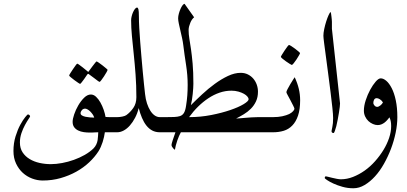

<svg xmlns="http://www.w3.org/2000/svg" viewBox="-20 -691 2128 1003"><path d="M619.6 -40Q619.6 -32.2 618.7 -25.4Q617.7 -18.6 614 -12.7Q610.4 -6.8 603.5 -3.4Q596.7 0 584.5 0H527.8Q526.4 11.2 523.4 24.4Q520.5 37.6 516.4 50.5Q512.2 63.5 506.6 76.2Q501 88.9 494.6 99.1Q475.1 129.4 445.8 157Q416.5 184.6 378.9 205.6Q341.3 226.6 296.9 239.3Q252.4 252 203.1 252Q175.3 252 147.9 241.7Q120.6 231.4 99.1 211.9Q77.6 192.4 64 163.6Q50.3 134.8 50.3 97.7Q50.3 56.6 61.3 21.2Q72.3 -14.2 86.2 -39.6Q100.1 -64.9 111.8 -79.1Q123.5 -93.3 125.5 -93.3Q129.4 -93.3 133.3 -90.1Q137.2 -86.9 137.2 -83Q137.2 -81.1 128.9 -68.8Q120.6 -56.6 110.4 -37.8Q100.1 -19 92 4.6Q84 28.3 84 53.2Q84 83.5 98.1 105Q112.3 126.5 135.3 140.1Q158.2 153.8 187 160.2Q215.8 166.5 245.1 166.5Q273.4 166.5 304.7 160.6Q335.9 154.8 366 144Q396 133.3 422.6 118.2Q449.2 103 468.3 84.5Q477.5 75.2 482.9 63.7Q488.3 52.2 490 40.8Q491.7 29.3 492.2 18.6Q492.7 7.8 493.2 0Q485.4 0.5 478.5 0.5Q471.7 1 464.1 1.2Q456.5 1.5 449.2 1.5Q433.6 1.5 417.7 -0.7Q401.9 -2.9 388.7 -9.3Q375.5 -15.6 367.4 -26.6Q359.4 -37.6 359.4 -54.7Q359.4 -69.3 367.4 -93.3Q375.5 -117.2 388.9 -140.4Q402.3 -163.6 419.4 -180.4Q436.5 -197.3 454.6 -197.3Q469.2 -197.3 481.9 -185.3Q494.6 -173.3 504.6 -155.5Q514.6 -137.7 521.7 -117.2Q528.8 -96.7 531.2 -80.1Q537.6 -79.6 545.2 -79.3Q552.7 -79.1 561 -79.1H584.5Q596.7 -79.1 603.5 -75.7Q610.4 -72.3 614 -66.9Q617.7 -61.5 618.7 -54.7Q619.6 -47.9 619.6 -40ZM472.2 -76.7Q469.7 -85.4 463.9 -93.8Q458 -102.1 451.2 -108.9Q444.3 -115.7 437 -119.6Q429.7 -123.5 424.8 -123.5Q414.6 -123.5 407.7 -115.7Q400.9 -107.9 400.9 -99.1Q400.9 -92.3 408.7 -87.6Q416.5 -83 427.5 -80.8Q438.5 -78.6 450.9 -77.6Q463.4 -76.7 472.2 -76.7ZM542 -326.2Q542 -323.7 536.4 -313.5Q530.8 -303.2 523.4 -292.2Q516.1 -281.2 509.3 -272.2Q502.4 -263.2 500 -263.2Q498.5 -263.2 490 -269.3Q481.4 -275.4 471.7 -283.2Q460.4 -291.5 445.3 -302.7Q442.9 -305.2 440.9 -305.2Q439 -305.2 436.5 -302.7Q427.2 -288.6 419.4 -277.8Q412.6 -268.6 406.5 -260.7Q400.4 -252.9 398.4 -252.9Q396.5 -252.9 387.5 -259Q378.4 -265.1 368.2 -272.7Q357.9 -280.3 349.6 -287.4Q341.3 -294.4 341.3 -296.4Q341.3 -298.8 347.4 -308.6Q353.5 -318.4 361.1 -329.6Q368.7 -340.8 375.2 -349.6Q381.8 -358.4 383.3 -358.4Q386.2 -358.4 394.5 -352.1Q402.8 -345.7 412.1 -338.9Q422.9 -330.6 435.5 -319.8Q439.5 -315.9 440.9 -315.9Q442.9 -315.9 445.3 -320.8Q454.6 -334 463.4 -345.2Q470.2 -354 476.6 -362.1Q482.9 -370.1 484.4 -370.1Q486.3 -370.1 495.8 -363.8Q505.4 -357.4 515.4 -349.4Q525.4 -341.3 533.7 -334.5Q542 -327.6 542 -326.2Z M875 -40Q875 -32.2 874 -25.4Q873 -18.6 869.6 -12.7Q866.2 -6.8 859.1 -3.4Q852.1 0 840.3 0H815.4Q792.5 0 775.1 -9.3Q757.8 -18.6 744.6 -35.4Q731.4 -52.2 721.7 -75.2Q711.9 -98.1 704.6 -126.5Q697.8 -98.6 685.5 -75.4Q673.3 -52.2 658.4 -35.4Q643.6 -18.6 626.5 -9.3Q609.4 0 591.8 0H568.4Q556.2 0 549.3 -3.4Q542.5 -6.8 539.1 -12.7Q535.6 -18.6 534.7 -25.4Q533.7 -32.2 533.7 -40Q533.7 -47.9 534.7 -54.7Q535.6 -61.5 539.1 -66.9Q542.5 -72.3 549.6 -75.7Q556.6 -79.1 568.4 -79.1H591.8Q605 -79.1 619.1 -82Q633.3 -85 639.6 -89.4Q660.2 -104 676.3 -127Q692.4 -149.9 692.4 -183.6Q692.4 -245.1 688.2 -301.3Q684.1 -357.4 678.7 -407.7Q673.3 -458 669.2 -502.4Q665 -546.9 665 -585Q665 -595.2 668 -606.7Q670.9 -618.2 675.3 -627.9Q679.7 -637.7 685.1 -644.5Q690.4 -651.4 696.3 -651.4Q700.7 -651.4 703.1 -642.3Q705.6 -633.3 705.6 -604Q705.6 -579.1 707.5 -544.9Q709.5 -510.7 712.4 -472.7Q715.3 -434.6 718.8 -394.8Q722.2 -355 725.6 -318.4Q729 -281.7 732.2 -251Q735.4 -220.2 737.8 -199.7Q740.7 -172.4 748 -150.4Q755.4 -128.4 765.4 -112.5Q775.4 -96.7 788.1 -87.9Q800.8 -79.1 815.4 -79.1H840.3Q852.5 -79.1 859.4 -75.7Q866.2 -72.3 869.6 -66.9Q873 -61.5 874 -54.7Q875 -47.9 875 -40Z M1433.1 -40Q1433.1 -32.2 1432.1 -25.4Q1431.2 -18.6 1427.7 -12.7Q1424.3 -6.8 1417.2 -3.4Q1410.2 0 1398.4 0H924.8Q920.4 7.8 915.5 19Q910.6 30.3 906.2 43Q901.9 55.7 898.4 68.8Q895 82 893.6 91.8Q888.7 87.9 884.8 84Q881.8 80.1 878.9 75.7Q876 71.3 876 65.9Q876 61 882.3 41.3Q888.7 21.5 896.5 0H823.7Q811.5 0 804.7 -3.4Q797.9 -6.8 794.4 -12.7Q791 -18.6 790 -25.4Q789.1 -32.2 789.1 -40Q789.1 -47.9 790 -54.7Q791 -61.5 794.4 -66.9Q797.9 -72.3 804.9 -75.7Q812 -79.1 823.7 -79.1H847.2Q871.1 -79.1 889.6 -79.8Q908.2 -80.6 919.9 -84.5Q932.6 -88.4 940.4 -100.3Q948.2 -112.3 952.1 -139.2Q956.5 -166.5 958.5 -193.1Q960.4 -219.7 960.4 -247.1Q960.4 -298.3 952.1 -351.1Q943.8 -403.8 937.5 -455.1Q935.5 -472.2 931.2 -491.9Q926.8 -511.7 922.4 -531Q918 -550.3 914.3 -567.1Q910.6 -584 910.6 -595.2Q910.6 -606.4 914.3 -619.9Q918 -633.3 923.1 -644.8Q928.2 -656.2 933.8 -663.6Q939.5 -670.9 944.3 -670.9L994.1 -600.6Q988.3 -596.2 983.2 -588.9Q978 -581.5 974.4 -572.5Q970.7 -563.5 968 -553.7Q965.3 -543.9 965.3 -534.2Q965.3 -512.2 969.2 -488.8Q973.1 -465.3 977.8 -433.6Q982.4 -401.9 986.3 -358.4Q990.2 -314.9 990.2 -253.4Q990.2 -244.1 989.3 -230Q988.3 -215.8 986.8 -200.2Q985.4 -184.6 982.7 -169.4Q980 -154.3 977.1 -141.6Q1003.9 -168.5 1035.9 -198.2Q1067.9 -228 1102.1 -252.9Q1136.2 -277.8 1170.9 -294.2Q1205.6 -310.5 1237.3 -310.5Q1258.3 -310.5 1274.9 -302.2Q1291.5 -293.9 1303.2 -280.3Q1314.9 -266.6 1321.3 -248.8Q1327.6 -231 1327.6 -211.9Q1327.6 -183.6 1317.4 -161.6Q1307.1 -139.6 1290.5 -123Q1273.9 -106.4 1253.7 -94.2Q1233.4 -82 1213.4 -71.8Q1219.7 -71.8 1232.4 -73Q1245.1 -74.2 1261 -75.4Q1276.9 -76.7 1294.4 -77.9Q1312 -79.1 1327.6 -79.1H1398.4Q1410.6 -79.1 1417.5 -75.7Q1424.3 -72.3 1427.7 -66.9Q1431.2 -61.5 1432.1 -54.7Q1433.1 -47.9 1433.1 -40ZM1278.8 -172.9Q1278.8 -178.7 1272.5 -186.5Q1266.1 -194.3 1254.4 -200.9Q1242.7 -207.5 1225.8 -212.4Q1209 -217.3 1189 -217.3Q1157.2 -217.3 1126.7 -206.8Q1096.2 -196.3 1068.4 -177.7Q1040.5 -159.2 1015.1 -134.3Q989.7 -109.4 967.8 -79.1Q1027.3 -79.1 1083.3 -90.1Q1139.2 -101.1 1182.6 -116Q1226.1 -130.9 1252.4 -146.7Q1278.8 -162.6 1278.8 -172.9Z M1547.9 -167.5Q1547.9 -119.1 1536.9 -86.9Q1525.9 -54.7 1506.8 -35.2Q1487.8 -15.6 1462.2 -7.8Q1436.5 0 1406.2 0H1382.8Q1370.6 0 1363.8 -3.4Q1356.9 -6.8 1353.5 -12.7Q1350.1 -18.6 1349.1 -25.4Q1348.1 -32.2 1348.1 -40Q1348.1 -47.9 1349.1 -54.7Q1350.1 -61.5 1353.5 -66.9Q1356.9 -72.3 1364 -75.7Q1371.1 -79.1 1382.8 -79.1H1406.2Q1433.6 -79.1 1454.8 -83.7Q1476.1 -88.4 1490.7 -95.2Q1503.9 -102.1 1511 -110.1Q1518.1 -118.2 1518.1 -122.6Q1518.1 -126.5 1511.5 -139.4Q1504.9 -152.3 1497.3 -167Q1489.7 -181.6 1482.9 -193.8Q1476.1 -206.1 1476.1 -209.5Q1476.1 -213.9 1482.2 -225.6Q1488.3 -237.3 1495.8 -250Q1503.4 -262.7 1510.5 -273.9Q1517.6 -285.2 1519.5 -287.6Q1534.2 -255.9 1541 -226.8Q1547.9 -197.8 1547.9 -167.5ZM1547.4 -413.6Q1547.4 -411.1 1541.7 -401.4Q1536.1 -391.6 1528.8 -380.4Q1521.5 -369.1 1514.2 -360.4Q1506.8 -351.6 1504.4 -351.6Q1502.9 -351.6 1493.9 -357.2Q1484.9 -362.8 1474.4 -370.1Q1463.9 -377.4 1455.6 -384.5Q1447.3 -391.6 1447.3 -394Q1447.3 -396.5 1453.4 -406.2Q1459.5 -416 1466.8 -427.2Q1474.1 -438.5 1481 -447.3Q1487.8 -456.1 1489.7 -456.1Q1492.2 -456.1 1501.7 -450.2Q1511.2 -444.3 1521.5 -436.5Q1531.7 -428.7 1539.6 -421.9Q1547.4 -415 1547.4 -413.6Z M1756.3 -150.9Q1756.3 -146 1754.9 -132.3Q1753.4 -118.7 1750.5 -101.6Q1747.6 -84.5 1744.1 -65.7Q1740.7 -46.9 1736.8 -31.7Q1732.9 -16.6 1729 -6.3Q1725.1 3.9 1722.7 3.9Q1711.9 3.9 1711.9 -6.3Q1711.9 -9.3 1716.1 -27.6Q1720.2 -45.9 1720.2 -74.2Q1720.2 -91.8 1716.3 -128.2Q1712.4 -164.6 1706.8 -209.5Q1701.2 -254.4 1694.8 -302.7Q1688.5 -351.1 1682.9 -392.8Q1677.2 -434.6 1673.3 -465.1Q1669.4 -495.6 1669.4 -504.4Q1669.4 -519 1673.8 -539.8Q1678.2 -560.5 1684.3 -579.6Q1690.4 -598.6 1696.8 -612.5Q1703.1 -626.5 1707 -627.9Q1708.5 -626 1709.5 -619.6Q1710.4 -613.3 1711.4 -605.5Q1712.4 -597.7 1713.1 -589.8Q1713.9 -582 1713.9 -577.1V-540.5L1756.3 -150.9Z M2055.7 -79.1Q2055.7 -40.5 2046.9 2.2Q2038.1 44.9 2022.5 86.2Q2006.8 127.4 1985.6 165Q1964.4 202.6 1938.7 230.7Q1913.1 258.8 1884.5 275.6Q1856 292.5 1826.2 292.5Q1796.4 292.5 1769.3 284.9Q1742.2 277.3 1721.7 267.8Q1701.2 258.3 1688.7 249.8Q1676.3 241.2 1676.3 239.3Q1676.3 236.3 1678 233.2Q1679.7 230 1681.6 230Q1683.6 230 1693.1 232.4Q1702.6 234.9 1714.8 237.8Q1727.1 240.7 1739.7 243.2Q1752.4 245.6 1760.7 245.6Q1792.5 245.6 1824.2 233.2Q1856 220.7 1885.3 200Q1914.6 179.2 1939.5 151.1Q1964.4 123 1983.2 92.3Q2002 61.5 2012.7 29.5Q2023.4 -2.4 2023.4 -32.2Q2023.4 -47.9 2021 -58.6Q2018.6 -69.3 2014.6 -78.1Q2009.8 -71.8 2003.4 -64.5Q1997.1 -57.1 1989.3 -51Q1981.4 -44.9 1972.4 -41.3Q1963.4 -37.6 1953.1 -37.6Q1940.9 -37.6 1928 -43.2Q1915 -48.8 1904.5 -58.6Q1894 -68.4 1887.5 -82.5Q1880.9 -96.7 1880.9 -112.8Q1880.9 -137.7 1890.4 -167Q1899.9 -196.3 1913.8 -221.9Q1927.7 -247.6 1942.6 -264.6Q1957.5 -281.7 1968.8 -281.7Q1982.9 -281.7 1998 -268.8Q2013.2 -255.9 2026.4 -230.2Q2039.6 -204.6 2047.6 -166.5Q2055.7 -128.4 2055.7 -79.1ZM1980.5 -156.2Q1973.6 -167 1964.1 -172.6Q1954.6 -178.2 1948.2 -178.2Q1939 -178.2 1934.6 -170.7Q1930.2 -163.1 1930.2 -152.3Q1930.2 -147.5 1936 -140.1Q1941.9 -132.8 1950.7 -132.8Q1957.5 -132.8 1967 -140.1Q1976.6 -147.5 1980.5 -156.2Z"/></svg>

Font: Kitab
Style: Regular
Weight: 400
Designer: SIL International
Foundry: Khaled Hosny
Version: Version 1.000